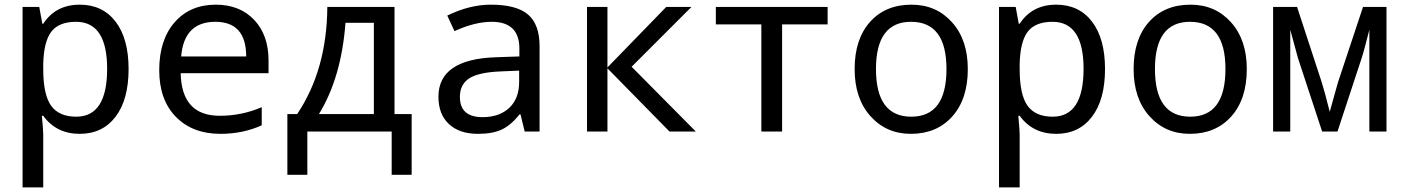

<svg xmlns="http://www.w3.org/2000/svg" viewBox="-20 -566 6041 826"><path d="M166 -67.9H160.2Q166 -4.9 166 11.2V240.2H77.1V-536.1H148.9L162.1 -463.9H166Q219.7 -545.9 323.2 -545.9Q421.4 -545.9 477.3 -472.9Q533.2 -399.9 533.2 -269Q533.2 -137.2 477.1 -63.7Q420.9 9.8 323.2 9.8Q222.2 9.8 166 -67.9ZM166 -289.1V-269Q166 -158.2 200 -111.1Q233.9 -64 308.1 -64Q440.9 -64 440.9 -270Q440.9 -472.2 307.1 -472.2Q232.9 -472.2 200.4 -429.2Q168 -386.2 166 -289.1Z M1135.3 -251H757.3Q761.2 -67.9 925.3 -67.9Q1020.5 -67.9 1106 -105V-26.9Q1024.9 9.8 928.2 9.8Q808.6 9.8 736.8 -63.2Q665 -136.2 665 -264.2Q665 -394 731.2 -470Q797.4 -545.9 908.2 -545.9Q1011.7 -545.9 1073.5 -480.5Q1135.3 -415 1135.3 -306.2ZM759.3 -323.2H1039.1Q1039.1 -472.2 906.2 -472.2Q772 -472.2 759.3 -323.2Z M1751 186H1665V0H1302.2V186H1216.3V-75.2H1258.3Q1386.2 -265.1 1388.2 -536.1H1677.2V-75.2H1751ZM1588.4 -75.2V-467.8H1466.3Q1448.7 -232.9 1352.1 -75.2Z M2237.3 0 2219.2 -74.2H2215.3Q2177.7 -26.9 2138.2 -8.5Q2098.6 9.8 2036.1 9.8Q1956.5 9.8 1911.4 -32.2Q1866.2 -74.2 1866.2 -149.9Q1866.2 -312 2115.2 -319.8L2214.4 -323.2V-356.9Q2214.4 -472.2 2095.2 -472.2Q2023.4 -472.2 1935.1 -432.1L1904.3 -499Q2000 -545.9 2091.3 -545.9Q2202.1 -545.9 2251.7 -503.4Q2301.3 -460.9 2301.3 -367.2V0ZM2213.4 -262.2 2134.3 -258.8Q2038.6 -254.9 1998.5 -228.8Q1958.5 -202.6 1958.5 -148.9Q1958.5 -62 2056.2 -62Q2127.9 -62 2170.7 -101.8Q2213.4 -141.6 2213.4 -213.9Z M2846.2 -536.1H2954.6L2697.3 -278.8L2973.6 0H2860.4L2593.3 -272V0H2505.4V-536.1H2593.3V-275.9Z M3540.5 -460.9H3344.7V0H3255.4V-460.9H3059.6V-536.1H3540.5Z M3898.4 9.8Q3793 9.8 3724.9 -66.2Q3656.7 -142.1 3656.7 -269Q3656.7 -397.5 3722.9 -471.7Q3789.1 -545.9 3901.4 -545.9Q4007.8 -545.9 4075.7 -470.2Q4143.6 -394.5 4143.6 -269Q4143.6 -139.6 4076.7 -64.9Q4009.8 9.8 3898.4 9.8ZM3900.4 -64Q4051.8 -64 4051.8 -269Q4051.8 -472.2 3899.4 -472.2Q3748.5 -472.2 3748.5 -269Q3748.5 -64 3900.4 -64Z M4366.7 -67.9H4360.8Q4366.7 -4.9 4366.7 11.2V240.2H4277.8V-536.1H4349.6L4362.8 -463.9H4366.7Q4420.4 -545.9 4523.9 -545.9Q4622.1 -545.9 4678 -472.9Q4733.9 -399.9 4733.9 -269Q4733.9 -137.2 4677.7 -63.7Q4621.6 9.8 4523.9 9.8Q4422.9 9.8 4366.7 -67.9ZM4366.7 -289.1V-269Q4366.7 -158.2 4400.6 -111.1Q4434.6 -64 4508.8 -64Q4641.6 -64 4641.6 -270Q4641.6 -472.2 4507.8 -472.2Q4433.6 -472.2 4401.1 -429.2Q4368.7 -386.2 4366.7 -289.1Z M5098.6 9.8Q4993.2 9.8 4925 -66.2Q4856.9 -142.1 4856.9 -269Q4856.9 -397.5 4923.1 -471.7Q4989.3 -545.9 5101.6 -545.9Q5208 -545.9 5275.9 -470.2Q5343.8 -394.5 5343.8 -269Q5343.8 -139.6 5276.9 -64.9Q5210 9.8 5098.6 9.8ZM5100.6 -64Q5252 -64 5252 -269Q5252 -472.2 5099.6 -472.2Q4948.7 -472.2 4948.7 -269Q4948.7 -64 5100.6 -64Z M5944.8 0H5871.1V-438Q5867.2 -424.8 5855 -376Q5844.2 -334.5 5837.9 -315.9L5733.9 0H5668L5564 -315.9Q5560.1 -328.1 5530.8 -438V0H5457V-536.1H5560.1L5665 -215.8Q5677.2 -178.2 5700.7 -85Q5703.1 -91.3 5726.6 -178.2Q5731.4 -197.3 5736.8 -213.9L5843.8 -536.1H5944.8Z"/></svg>

Font: Noto Mono
Style: Regular
Weight: 400
Designer: Monotype Design Team
Foundry: Monotype Imaging Inc.
Version: Version 1.00